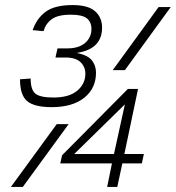

<svg xmlns="http://www.w3.org/2000/svg" viewBox="-20 -738 694 758"><path d="M184 -315Q116 -315 87.5 -338.5Q59 -362 59 -425L101 -428Q101 -384 119.5 -368.5Q138 -353 191 -353Q253 -353 285 -380Q317 -407 317 -447Q317 -474 298 -492.5Q279 -511 238 -511H199L207 -547H246Q291 -547 316 -568.5Q341 -590 341 -624Q341 -651 323 -665.5Q305 -680 260 -680Q208 -680 184 -662Q160 -644 152 -615L109 -619Q124 -664 159.5 -691Q195 -718 267 -718Q328 -718 355.5 -693.5Q383 -669 383 -629Q383 -544 283 -529Q327 -520 343 -499.5Q359 -479 359 -451Q359 -389 312.5 -352Q266 -315 184 -315ZM425 -461 606 -710H654L473 -461ZM403 0 422 -93H218L225 -125L485 -387H525L471 -130H548L540 -93H463L443 0ZM273 -130H430L473 -326ZM23 0 204 -248H251L70 0Z"/></svg>

Font: Geist Mono ExtraLight
Style: Italic
Weight: 200
Italic angle: -12°
Monospace: yes
Designer: Basement.studio, Andrés Briganti, Mateo Zaragoza
Foundry: Basement.studio, Vercel, Andrés Briganti, Guido Ferreyra, Mateo Zaragoza
Version: Version 1.500; ttfautohint (v1.8.4.7-5d5b)